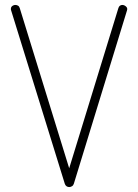

<svg xmlns="http://www.w3.org/2000/svg" viewBox="-20 -751 559 777"><path d="M260 6Q254 6 249 2.5Q244 -1 242 -8L25 -709Q24 -711 24 -715Q24 -720 26.5 -723.5Q29 -727 33.5 -729Q38 -731 42 -731Q48 -731 53 -728Q58 -725 60 -718L260 -70L459 -718Q461 -725 465.5 -728Q470 -731 475 -731Q480 -731 484.5 -728.5Q489 -726 492 -722.5Q495 -719 495 -714Q495 -713 494.5 -712Q494 -711 494 -709L279 -8Q277 -1 271.5 2.5Q266 6 260 6Z"/></svg>

Font: Dosis ExtraLight ExtraLight
Style: Regular
Weight: 250
Version: Version 3.001; ttfautohint (v1.8.2)